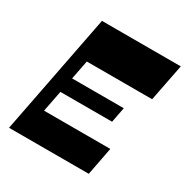

<svg xmlns="http://www.w3.org/2000/svg" viewBox="-167 -869 976 1008"><g transform="rotate(30 321.5 -365.0)"><path d="M155.9 -505.4 200 -730H642.7L598.6 -505.4ZM58 0 90.6 -169.7H538.9L506.3 0ZM22.9 0 164.9 -730H246.3L104.3 0ZM144.6 -298 162.4 -390H493.4L475.6 -298Z"/></g></svg>

Font: Savate ExtraLight
Style: Italic
Weight: 200
Italic angle: -11°
Designer: Max Esnée
Foundry: Plomb Type
Version: Version 2.000